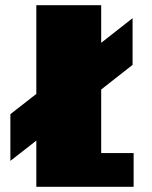

<svg xmlns="http://www.w3.org/2000/svg" viewBox="-20 -720 585 740"><path d="M20 -100V-280L120 -358V-700H370V-555L491 -650V-470L370 -375V-130H495V0H120V-178Z"/></svg>

Font: Stalin One
Style: Regular
Weight: 400
Designer: Jovanny Lemonad
Foundry: Alexey Maslov, Jovanny Lemonad
Version: Version 3.002; ttfautohint (v0.91) -l 8 -r 50 -G 200 -x 0 -w